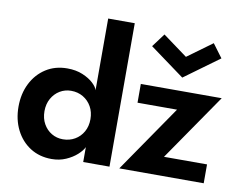

<svg xmlns="http://www.w3.org/2000/svg" viewBox="-76 -791 1137 907"><g transform="rotate(10 492.0 -338.0)"><path d="M224 12Q165.5 12 121.2 -16.2Q77 -44.5 52.2 -93.8Q27.5 -143 27.5 -205Q27.5 -267 52.2 -316.2Q77 -365.5 121.2 -394Q165.5 -422.5 224 -422.5Q265.5 -422.5 297.8 -409Q330 -395.5 349.5 -377Q369 -358.5 372.5 -344V-688H500V0H374V-71.5Q366 -54 344.5 -34.5Q323 -15 292 -1.5Q261 12 224 12ZM260 -89Q292 -89 317.5 -103.8Q343 -118.5 357.8 -144.8Q372.5 -171 372.5 -205Q372.5 -239 357.8 -265.2Q343 -291.5 317.5 -306.5Q292 -321.5 260 -321.5Q230.5 -321.5 206 -306.8Q181.5 -292 166.8 -265.8Q152 -239.5 152 -205Q152 -170.5 166.8 -144.2Q181.5 -118 206 -103.5Q230.5 -89 260 -89ZM578 -410.5H966L745.5 -90.5H952V0H547L767.5 -320.5H578ZM765.5 -474 599.5 -595.5 647.5 -660 765.5 -573.5 884 -660 932 -595.5Z"/></g></svg>

Font: League Spartan Thin SemiBold
Style: Regular
Weight: 600
Version: Version 2.002